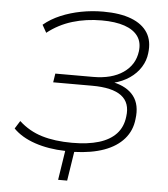

<svg xmlns="http://www.w3.org/2000/svg" viewBox="-58 -765 850 973"><g transform="rotate(5 367.0 -278.5)"><path d="M274 156 297 7Q211 5 142 -18.5Q73 -42 32 -84L57 -124Q108 -77 174 -57Q240 -37 328 -37Q408 -37 464 -54Q520 -71 552 -105.5Q584 -140 590 -193Q600 -264 553.5 -299Q507 -334 404 -334H206L213 -379H405Q500 -379 558 -419Q616 -459 625 -528Q631 -574 609 -605Q587 -636 540.5 -652Q494 -668 424 -668Q345 -668 275.5 -647Q206 -626 149 -581L127 -620Q164 -651 212.5 -671.5Q261 -692 316 -702.5Q371 -713 428 -713Q514 -713 571 -691Q628 -669 654.5 -627Q681 -585 673 -523Q669 -485 648 -451.5Q627 -418 592 -394Q557 -370 510 -358L509 -361Q580 -346 614 -302Q648 -258 638 -185Q632 -126 595 -83.5Q558 -41 494.5 -18Q431 5 343 8L320 156Z"/></g></svg>

Font: Nunito Sans 10pt SemiExpanded ExtraLight
Style: Italic
Weight: 250
Width: 6
Italic angle: -9°
Designer: Vernon Adams
Foundry: Vernon Adams
Version: Version 3.101;gftools[0.9.27]